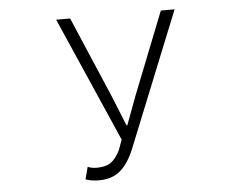

<svg xmlns="http://www.w3.org/2000/svg" viewBox="-52 -793 1104 869"><g transform="rotate(-5 500.0 -358.5)"><path d="M364.3 12.7Q329.1 12.7 302.7 2.9L317.4 -52.7Q335 -44.9 359.4 -44.9Q399.4 -44.9 422.9 -61.5Q446.3 -78.1 464.8 -116.2L481.4 -162.1L233.4 -728.5H296.9L456.1 -355.5L508.8 -224.6H512.7L561.5 -355.5L709 -728.5H771.5L525.4 -118.2Q499 -52.7 461.4 -20Q423.8 12.7 364.3 12.7Z"/></g></svg>

Font: GenEi Gothic M Light
Style: Regular
Weight: 300
Designer: o_tamon (Modified); [Source Han Sans]
Ryoko NISHIZUKA  (kana & ideographs); Paul D. Hunt (Latin, Greek & Cyrillic); Wenl
Version: Version 1.1a;Original Version 1.004